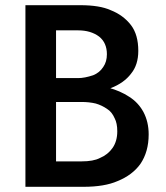

<svg xmlns="http://www.w3.org/2000/svg" viewBox="-20 -720 641 740"><path d="M281 -419H168V-361H289Q364 -361 406 -380Q458 -400 485 -436Q513 -470 513 -524Q513 -586 485 -623Q455 -662 406 -681Q364 -700 289 -700H78V0H301Q383 0 433 -22Q490 -45 521 -88Q553 -135 553 -202Q553 -250 533 -288Q513 -325 478 -347Q443 -370 398 -382Q337 -393 301 -393H168V-327H294Q324 -327 349 -321Q373 -314 393 -300Q411 -289 422 -264Q432 -245 432 -214Q432 -176 414 -150Q396 -124 365 -111Q340 -98 294 -98H196V-603H281Q330 -603 362 -579Q392 -555 392 -511Q392 -482 378 -462Q364 -440 339 -430Q306 -419 281 -419Z"/></svg>

Font: NM-font
Style: Medium
Weight: 500
Designer: ""
Foundry: ""
Version: ""